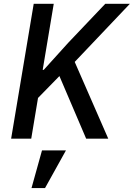

<svg xmlns="http://www.w3.org/2000/svg" viewBox="-20 -718 692 994"><path d="M426.1 0H540.5L366.8 -397.4L652.3 -698.2H524.9L333.1 -496.4L206.3 -356.2H201L258.2 -698.2H154.5L37.6 0H141.7L176.8 -210.9L287.6 -324.2ZM143.1 255.7H213.1L321.4 60.7H197.4Z"/></svg>

Font: Margiela Mono Italic Medium It
Style: Regular
Weight: 500
Designer: Mike Abbink, Paul van der Laan, Pieter van Rosmalen
Foundry: Bold Monday
Version: Version 2.003 2021